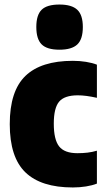

<svg xmlns="http://www.w3.org/2000/svg" viewBox="-20 -817 475 846"><path d="M301 9Q161 9 92 -57.5Q23 -124 23 -270Q23 -416 92 -482.5Q161 -549 301 -549Q331 -549 359 -544.5Q387 -540 407 -532V-386Q358 -397 323 -397Q264 -397 240.5 -369Q217 -341 217 -272Q217 -202 240.5 -172Q264 -142 321 -142Q345 -142 366 -144.5Q387 -147 407 -153V-8Q387 0 359 4.5Q331 9 301 9ZM242 -598Q187 -598 163.5 -621.5Q140 -645 140 -698Q140 -751 163.5 -774Q187 -797 242 -797Q296 -797 320.5 -774Q345 -751 345 -698Q345 -644 320.5 -621Q296 -598 242 -598Z"/></svg>

Font: Encode Sans Compressed
Style: Black
Weight: 900
Designer: Pablo Impallari, Andres Torresi
Foundry: Pablo Impallari, Andres Torresi
Version: Version 1.000; ttfautohint (v1.00) -l 8 -r 50 -G 200 -x 14 -